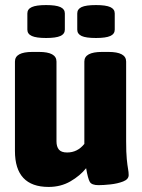

<svg xmlns="http://www.w3.org/2000/svg" viewBox="-20 -730 560 758"><path d="M172 8Q39 8 39 -134V-487Q39 -525 108 -525H134Q203 -525 203 -487V-172Q203 -151 212.5 -139.5Q222 -128 245 -128Q286 -128 313 -162V-487Q313 -525 383 -525H408Q478 -525 478 -487V-173Q478 -127 480.5 -102Q483 -77 485.5 -63.5Q488 -50 488 -39Q488 -22 466 -13.5Q444 -5 416 -2Q388 1 369 1Q342 1 334.5 -12Q327 -25 320 -66Q296 -36 258 -14Q220 8 172 8ZM359 -580Q319 -580 302 -588Q285 -596 285 -613V-677Q285 -694 302 -702Q319 -710 359 -710Q398 -710 415.5 -702Q433 -694 433 -677V-613Q433 -596 415.5 -588Q398 -580 359 -580ZM162 -580Q123 -580 105.5 -588Q88 -596 88 -613V-677Q88 -694 105.5 -702Q123 -710 162 -710Q201 -710 218.5 -702Q236 -694 236 -677V-613Q236 -596 218.5 -588Q201 -580 162 -580Z"/></svg>

Font: Asap Semi Condensed ExtraBold
Style: Regular
Weight: 800
Width: 4
Designer: Pablo Cosgaya
Foundry: Omnibus-Type
Version: Version 3.001; ttfautohint (v1.8.4.7-5d5b)